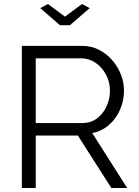

<svg xmlns="http://www.w3.org/2000/svg" viewBox="-20 -939 693 959"><path d="M89.1 0V-710H388.7Q434.8 -710 473.1 -690.8Q511.4 -671.6 539.6 -639.5Q567.9 -607.5 583.6 -567.7Q599.3 -527.9 599.3 -486.5Q599.3 -435.8 579.5 -390.7Q559.6 -345.7 524.1 -314.7Q488.5 -283.7 440.9 -274.1L615.2 0H536.2L368.9 -262.1H158.5V0ZM158.5 -324.4H391.5Q433.5 -324.4 464.2 -347.3Q495 -370.1 512.1 -407.4Q529.2 -444.6 529.2 -486.5Q529.2 -529.8 509.4 -566.5Q489.7 -603.2 457.1 -625.5Q424.6 -647.7 385.2 -647.7H158.5ZM219.5 -918.9 304.5 -855.9 389.5 -918.9 428 -898.4 329.4 -813.1H279.5L180.9 -898.4Z"/></svg>

Font: Raleway Thin
Style: Regular
Weight: 100
Designer: Matt McInerney, Pablo Impallari, Rodrigo Fuenzalida
Foundry: Matt McInerney, Pablo Impallari, Rodrigo Fuenzalida
Version: Version 4.026